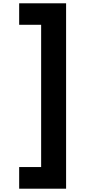

<svg xmlns="http://www.w3.org/2000/svg" viewBox="-20 -937 545 1162"><path d="M380 -917H96V-787H229V74H96V205H380Z"/></svg>

Font: Malmofest
Style: Bold
Weight: 700
Designer: Jonny Pinhorn (Poppins), Kolossal
Version: Version 1.004;Glyphs 3.1.2 (3151)